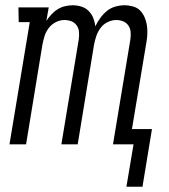

<svg xmlns="http://www.w3.org/2000/svg" viewBox="-20 -548 640 729"><path d="M460 161 487 0H409L475 -398Q477 -413 476 -426.5Q475 -440 467.5 -451Q460 -462 447.5 -467Q435 -472 421 -472Q405 -472 388.5 -464Q372 -456 361.5 -441.5Q351 -427 345.5 -410.5Q340 -394 337 -378L275 0H213L279 -398Q281 -413 280 -426.5Q279 -440 271.5 -451Q264 -462 251.5 -467Q239 -472 225 -472Q208 -472 192 -464Q176 -456 165 -441.5Q154 -427 149 -410.5Q144 -394 141 -378L79 0H16L93 -464H51L50 -520H165L156 -469Q165 -482 175.5 -493.5Q186 -505 199 -513Q212 -521 227 -524.5Q242 -528 256 -528Q273 -528 289 -523Q305 -518 316.5 -506.5Q328 -495 334 -480Q340 -465 342 -448Q350 -465 361 -480Q372 -495 386 -506.5Q400 -518 418 -523Q436 -528 453 -528Q469 -528 485 -523.5Q501 -519 511.5 -508.5Q522 -498 528.5 -483.5Q535 -469 537.5 -453.5Q540 -438 539.5 -421.5Q539 -405 536 -388L481 -58H557L521 161Z"/></svg>

Font: Iosevka HT Light Extended
Style: Italic
Weight: 300
Width: 7
Italic angle: -9°
Monospace: yes
Designer: Belleve Invis
Foundry: Belleve Invis
Version: Version 32.3.0; ttfautohint (v1.8.4)